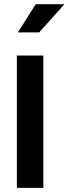

<svg xmlns="http://www.w3.org/2000/svg" viewBox="-20 -908 332 928"><path d="M189.5 -639.6V0H61.5V-639.6ZM66.4 -751.5 152.8 -887.7H291.5L169.4 -751.5Z"/></svg>

Font: Yantramanav
Style: Bold
Weight: 700
Version: Version 1.001;PS 1.0;hotconv 1.0.72;makeotf.lib2.5.5900; ttf